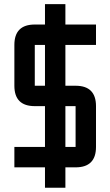

<svg xmlns="http://www.w3.org/2000/svg" viewBox="-20 -801 528 919"><path d="M439.5 -585.9H293V-390.6H341.8Q439.5 -390.6 439.5 -293V-97.7Q439.5 0 341.8 0H293V97.7H195.3V0H48.8V-97.7H195.3V-293H146.5Q48.8 -293 48.8 -390.6V-585.9Q48.8 -683.6 146.5 -683.6H195.3V-781.2H293V-683.6H439.5ZM195.3 -585.9H146.5V-390.6H195.3ZM341.8 -293H293V-97.7H341.8Z"/></svg>

Font: BabelStone Runic Beorhtnoth
Style: Regular
Weight: 400
Designer: Andrew West
Foundry: BabelStone
Version: Version 7.004;November 9, 2023